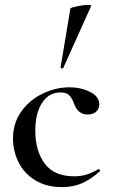

<svg xmlns="http://www.w3.org/2000/svg" viewBox="-20 -751 460 783"><path d="M33 -186Q33 -249 67 -296.5Q101 -344 154.5 -369.5Q208 -395 263 -395Q310 -395 347.5 -376Q385 -357 385 -325Q385 -308 372.5 -296Q360 -284 337 -284Q298 -284 282 -328Q273 -353 261.5 -363.5Q250 -374 226 -374Q179 -374 151.5 -331.5Q124 -289 124 -218Q124 -135 162.5 -83.5Q201 -32 283 -32Q310 -32 332.5 -39Q355 -46 381 -61H382Q385 -61 387.5 -58Q390 -55 388 -53Q351 -20 315 -4Q279 12 233 12Q168 12 122.5 -16.5Q77 -45 55 -90.5Q33 -136 33 -186ZM234 -472Q231 -472 228.5 -473.5Q226 -475 227 -476L267 -716Q268 -720 295 -725.5Q322 -731 340 -731Q353 -731 352 -727L238 -474Q238 -472 234 -472Z"/></svg>

Font: Cormorant Garamond SemiBold
Style: Regular
Weight: 600
Designer: Christian Thalmann (Catharsis Fonts)
Foundry: Catharsis Fonts
Version: Version 4.000